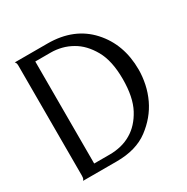

<svg xmlns="http://www.w3.org/2000/svg" viewBox="-142 -730 831 853"><g transform="rotate(-30 273.0 -303.5)"><path d="M505.9 -304.7Q505.9 -434.6 427.7 -520.5Q348.6 -607.4 212.9 -607.4Q157.2 -607.4 44.9 -607.4Q44.9 -607.4 48.8 -602.5Q51.8 -597.7 51.8 -587.9Q51.8 -494.1 51.8 -304.7Q51.8 -234.4 51.8 -23.4Q51.8 -10.7 48.8 -5.9Q44.9 0 44.9 0Q57.6 0 82 0Q116.2 0 217.8 0Q317.4 0 379.9 -46.9Q442.4 -93.8 473.6 -159.2Q490.2 -194.3 498 -231.4Q505.9 -269.5 505.9 -304.7ZM206.1 -42Q185.5 -42 126 -42Q126 -75.2 126 -172.9Q126 -271.5 126 -565.4Q146.5 -565.4 206.1 -565.4Q232.4 -565.4 259.8 -558.6Q287.1 -551.8 312.5 -537.1Q359.4 -510.7 391.6 -454.1Q423.8 -397.5 423.8 -303.7Q423.8 -210.9 393.6 -154.3Q363.3 -97.7 316.4 -70.3Q292 -55.7 263.7 -48.8Q235.4 -42 206.1 -42Z"/></g></svg>

Font: BSRU BANSOMDEJ
Style: Regular
Weight: 400
Designer: Wisit Potiwat
Version: Version 1.000;PS 002.000;hotconv 1.0.70;makeotf.lib2.5.58329